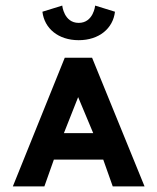

<svg xmlns="http://www.w3.org/2000/svg" viewBox="-20 -668 563 688"><path d="M321 -648C321 -648 315 -586 262 -586C209 -586 203 -648 203 -648L132 -626C139 -566 189 -524 262 -524C335 -524 385 -566 392 -626ZM310 -461H212L26 0H139L173 -96H350L384 0H498ZM314 -191H209L260 -320Z"/></svg>

Font: Hussar Tani
Style: Bold
Weight: 700
Foundry: Cannot Into Space Fonts
Version: Version 0.92